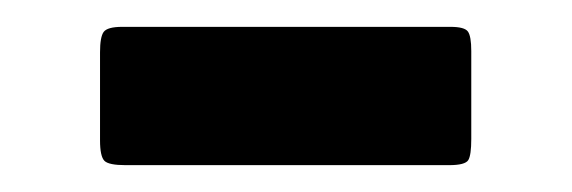

<svg xmlns="http://www.w3.org/2000/svg" viewBox="-20 -397 426 143"><path d="M71 -377H315.5Q326 -377 328.5 -373.5Q331 -370 331 -359V-293.5Q331 -281.5 328.8 -277.8Q326.5 -274 314.5 -274H73.5Q61 -274 57.8 -277.2Q54.5 -280.5 54.5 -292.5V-358Q54.5 -369.5 57.2 -373.2Q60 -377 71 -377Z"/></svg>

Font: Besley* Narrow Heavy
Style: Regular
Weight: 800
Width: 4
Designer: Owen Earl
Foundry: indestructible type*
Version: Version 3.000; ttfautohint (v1.8.3)